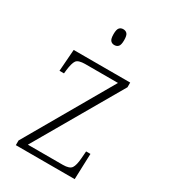

<svg xmlns="http://www.w3.org/2000/svg" viewBox="-182 -833 818 924"><g transform="rotate(30 226.5 -371.0)"><path d="M57 0V-26L333 -505H152Q113 -505 102.5 -490Q92 -475 87 -434L85 -415H60L69 -536H383V-510L106 -31H300Q337 -31 348 -47Q359 -63 362 -104L365 -143H389L384 0ZM226 -654Q213 -654 205 -663Q197 -672 197 -698Q197 -724 205 -733Q213 -742 226 -742Q240 -742 248 -733Q256 -724 256 -698Q256 -672 248 -663Q240 -654 226 -654Z"/></g></svg>

Font: Noto Serif Khmer SemiCondensed ExtraLight
Style: Regular
Weight: 200
Width: 4
Designer: Danh Hong and the Monotype Design Team
Foundry: Monotype Imaging Inc.
Version: Version 2.004; ttfautohint (v1.8.4.7-5d5b)